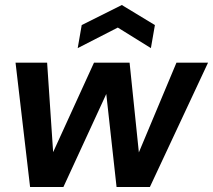

<svg xmlns="http://www.w3.org/2000/svg" viewBox="-20 -746 850 766"><path d="M100 0 42 -496H168L192 -139L355 -496H497L534 -138L684 -496H810L578 0H445L404 -371L233 0ZM290 -554 306 -646 466 -726 598 -646 582 -554 450 -636Z"/></svg>

Font: Rethink Sans
Style: Bold Italic
Weight: 700
Italic angle: -10°
Designer: The Rethink Sans project authors (Hans Thiessen). DM Sans designed by Colophon Foundry.
Foundry: Rethink Communications LLC
Version: Version 1.001